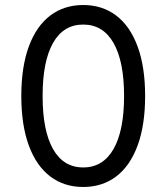

<svg xmlns="http://www.w3.org/2000/svg" viewBox="-20 -735 664 766"><path d="M65 -352Q65 -468 95 -549.5Q125 -631 180.5 -673Q236 -715 312 -715Q388 -715 443.5 -673Q499 -631 529 -549.5Q559 -468 559 -352Q559 -236 529 -154.5Q499 -73 443.5 -31Q388 11 312 11Q236 11 180.5 -31Q125 -73 95 -154.5Q65 -236 65 -352ZM475 -352Q475 -490 433 -563.5Q391 -637 312 -637Q233 -637 191.5 -563.5Q150 -490 150 -352Q150 -214 191.5 -140.5Q233 -67 312 -67Q391 -67 433 -140.5Q475 -214 475 -352Z"/></svg>

Font: CBA Beacon Sans
Style: Regular
Weight: 400
Designer: Wei Huang
Foundry: Wei Huang
Version: Version 1.002